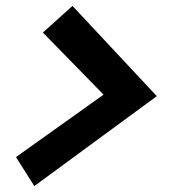

<svg xmlns="http://www.w3.org/2000/svg" viewBox="-20 -672 570 649"><path d="M225 -652 510 -347 96 -43 34 -141 330 -352 125 -562Z"/></svg>

Font: Red Hat Display Black
Style: Italic
Weight: 900
Italic angle: -12°
Designer: Pentagram / MCKL
Foundry: Pentagram / MCKL
Version: Version 1.003; Red Hat Display Black Italic